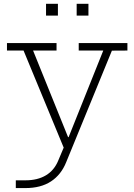

<svg xmlns="http://www.w3.org/2000/svg" viewBox="-20 -748 684 978"><path d="M381 -528.5H629V-490.5L550 -490L317 78.5Q291.5 142 239.8 176Q188 210 109.5 210H60.5V170.5H109.5Q171.5 170.5 214 145Q256.5 119.5 277 69L316 -23.5L309 15L100 -490.5H15.5V-528.5H268V-490.5H148.5L341.5 -13L301.5 -49.5H343.5L320.5 -27L506 -490.5H381ZM214.5 -728.5H275V-668.5H214.5ZM370.5 -728.5H430.5V-668.5H370.5Z"/></svg>

Font: Hepta Slab Light
Style: Regular
Weight: 300
Designer: Michael LaGattuta
Foundry: Michael LaGattuta
Version: Version 1.102